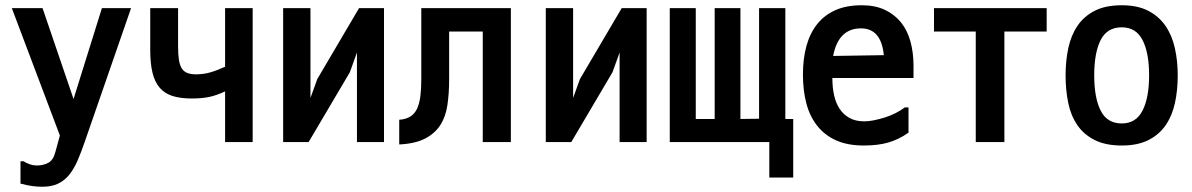

<svg xmlns="http://www.w3.org/2000/svg" viewBox="-20 -557 4540 731"><path d="M58 57H70Q80 64 93.5 68.5Q107 73 121 73Q144 73 163.5 63Q183 53 191 21L208 -41L25 -526H142L260 -180L368 -526H479L303 -18Q289 23 275 55Q261 87 243 109Q225 131 200.5 142.5Q176 154 141 154Q123 154 103.5 151.5Q84 149 58 142Z M942 -526V-16H837V-209Q805 -194 777 -188Q749 -182 710 -182Q667 -182 637 -191.5Q607 -201 588 -223Q569 -245 560.5 -280.5Q552 -316 552 -367V-526H658V-382Q658 -351 661 -330.5Q664 -310 671.5 -297.5Q679 -285 692.5 -279.5Q706 -274 726 -274Q755 -274 781 -281.5Q807 -289 837 -303V-526Z M1162 -184 1188 -256 1347 -526H1442V-16H1339V-357L1312 -282L1155 -16H1058V-526H1162Z M1500 -101Q1526 -103 1542.5 -113.5Q1559 -124 1568 -143.5Q1577 -163 1580.5 -191Q1584 -219 1584 -257V-526H1925V-16H1818V-437H1690V-255Q1690 -202 1683.5 -157.5Q1677 -113 1656.5 -81Q1636 -49 1598.5 -29.5Q1561 -10 1500 -7Z M2162 -184 2188 -256 2347 -526H2442V-16H2339V-357L2312 -282L2155 -16H2058V-526H2162Z M3000 -104V119H2909V-104ZM2530 -526H2629V-104H2701V-526H2799V-104L2870 -105V-526H2970V-16H2530Z M3258 -449Q3172 -449 3152 -344L3345 -347Q3335 -449 3258 -449ZM3261 -537Q3312 -537 3349 -519.5Q3386 -502 3410.5 -471.5Q3435 -441 3446.5 -398.5Q3458 -356 3458 -307V-260H3149Q3149 -225 3155.5 -195Q3162 -165 3176.5 -143Q3191 -121 3214 -108Q3237 -95 3271 -95Q3287 -95 3307 -99Q3327 -103 3348 -109.5Q3369 -116 3389 -126Q3409 -136 3425 -148H3439V-52Q3402 -26 3362.5 -14.5Q3323 -3 3269 -3Q3207 -3 3163.5 -22.5Q3120 -42 3091.5 -78Q3063 -114 3050 -163.5Q3037 -213 3037 -273Q3037 -334 3050.5 -382.5Q3064 -431 3091.5 -465.5Q3119 -500 3161 -518.5Q3203 -537 3261 -537Z M3695 -16V-437H3536V-526H3965V-437H3804V-16Z M4251 -3Q4189 -3 4147.5 -24Q4106 -45 4081.5 -81Q4057 -117 4047 -165.5Q4037 -214 4037 -270Q4037 -326 4047.5 -374.5Q4058 -423 4082.5 -459Q4107 -495 4148 -516Q4189 -537 4251 -537Q4311 -537 4351.5 -516Q4392 -495 4417 -459Q4442 -423 4453 -374Q4464 -325 4464 -270Q4464 -214 4453.5 -165.5Q4443 -117 4418.5 -81Q4394 -45 4353 -24Q4312 -3 4251 -3ZM4251 -87Q4305 -87 4330 -136Q4355 -185 4355 -270Q4355 -356 4330 -404.5Q4305 -453 4251 -453Q4195 -453 4170.5 -404.5Q4146 -356 4146 -270Q4146 -185 4170.5 -136Q4195 -87 4251 -87Z"/></svg>

Font: D2Coding
Style: Bold
Weight: 700
Monospace: yes
Designer: Yong-Rak Park; Jeong-Hwan Yoon; Sang-Min Lee;
Foundry: NHN Corporation
Version: Version 1.3.2; Build 20180524